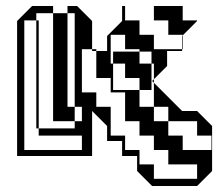

<svg xmlns="http://www.w3.org/2000/svg" viewBox="-20 -520 727 640"><path d="M589 -356H587V-400L589 -402V-404H541V-452H493V-500H589V-452H637V-450L589 -402ZM541 -116V-164H493V-116ZM685 -20V-68H637V-116H541V-68H589V-20ZM109 -116V-92H229V-116H157V-220H109V-212H101V-260H109V-220H205V-164H229V-116H253V-164H229V-220H157V-348H109V-308H101V-356H109V-348H205V-220H229V-348H157V-476H101V-452H109V-404H101V-452H61V-20H253V-68H109V-92H101V-116ZM637 76V28H541V-20H493V-68H445V-116H397V-212H349V-260H301V-350H287V-356H253V-212H301V-164H349V-68H397V-20H445V28H493V76ZM109 -356V-404H101V-356ZM229 -348V-476H205V-500H237L287 -450V-356H301V-350H337V-400L387 -450V-500H397V-452H445V-404H493V-356H587V-350H537V-300L493 -256V-244L587 -150H637L687 -100V50L637 100H487L437 50V0H387V-50H337V-100L287 -150V0H37V-450L87 -500H157V-476H205V-348ZM493 -164V-244L487 -250L493 -256V-260H485V-220H445V-260H397V-308H357V-348H445V-308H485V-260H493V-308H485V-348H445V-356H397V-404H349V-308H357V-220H445V-164ZM109 -260H101V-308H109ZM109 -164H101V-212H109ZM109 -116H101V-164H109Z"/></svg>

Font: Rubik Broken Fax
Style: Regular
Weight: 400
Designer: Hubert and Fischer, NaN
Foundry: Hubert and Fischer, NaN
Version: Version 2.201